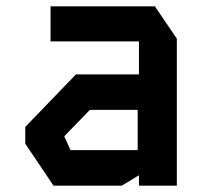

<svg xmlns="http://www.w3.org/2000/svg" viewBox="-20 -588 640 608"><path d="M140 -568V-457H420V-352.5H220.5L60 -186V-133L149.5 0H365.5L420 -33V0H540V-465.5L470.5 -568ZM184 -155V-157L264.5 -240H416V-112.5H203.5Z"/></svg>

Font: Kode
Style: Regular
Weight: 400
Monospace: yes
Designer: Isa Ozler
Foundry: Kadena LLC
Version: Version 1.000;gftools[0.9.28]